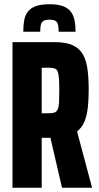

<svg xmlns="http://www.w3.org/2000/svg" viewBox="-20 -887 466 907"><path d="M39 0V-688H237Q291 -688 323 -673.5Q355 -659 371.5 -630Q388 -601 393.5 -559Q399 -517 399 -462Q399 -419 395 -381Q391 -343 379.5 -314Q368 -285 344 -266L415 0H273L214 -254L238 -239Q233 -237 226.5 -236.5Q220 -236 210 -236H177V0ZM177 -352H212Q229 -352 238.5 -356Q248 -360 253 -371.5Q258 -383 259 -404.5Q260 -426 260 -461Q260 -496 258.5 -517Q257 -538 252.5 -549Q248 -560 238.5 -563.5Q229 -567 213 -567H177ZM214 -867Q254 -867 278.5 -857.5Q303 -848 315.5 -830.5Q328 -813 332.5 -789.5Q337 -766 337 -737H257Q257 -756 254.5 -768.5Q252 -781 243.5 -787.5Q235 -794 214 -794Q194 -794 184.5 -787.5Q175 -781 172.5 -768Q170 -755 170 -737H90Q90 -766 94 -789.5Q98 -813 110.5 -830.5Q123 -848 148 -857.5Q173 -867 214 -867Z"/></svg>

Font: Saira ExtraCondensed ExtraBold
Style: Regular
Weight: 800
Width: 2
Designer: Hector Gatti with collaboration of the Omnibus-Type team
Foundry: Omnibus-Type
Version: Version 1.101